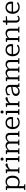

<svg xmlns="http://www.w3.org/2000/svg" viewBox="2974 -3692 931 6919"><g transform="rotate(-90 3439.5 -232.5)"><path d="M51 193Q51 180 60.5 173Q70 166 86 166H117V-442H67Q51 -442 51 -462Q51 -476 60.5 -482.5Q70 -489 86 -489H189V-423H192Q222 -460 263.5 -479.5Q305 -499 354 -499Q449 -499 508.5 -433.5Q568 -368 568 -240Q568 -117 504 -52.5Q440 12 332 12Q300 12 261.5 2.5Q223 -7 192 -23V166L240 177Q266 183 266 201Q266 213 255 213H67Q51 213 51 193ZM491 -239Q491 -349 449 -399.5Q407 -450 336 -450Q298 -450 264.5 -433Q231 -416 211 -387.5Q191 -359 191 -325V-75Q216 -59 253 -48Q290 -37 320 -37Q407 -37 449 -89.5Q491 -142 491 -239Z M657 -20Q657 -33 666.5 -40Q676 -47 692 -47H723V-442H673Q657 -442 657 -462Q657 -476 666.5 -482.5Q676 -489 692 -489H794V-390H797Q835 -436 881 -467.5Q927 -499 965 -499Q986 -499 997 -488.5Q1008 -478 1008 -460Q1008 -450 1004.5 -440.5Q1001 -431 995 -425Q890 -425 798 -336V-47L846 -36Q860 -33 866.5 -27.5Q873 -22 873 -12Q873 0 861 0H673Q657 0 657 -20Z M1112 -624Q1112 -649 1127.5 -663.5Q1143 -678 1166 -678Q1189 -678 1205 -663.5Q1221 -649 1221 -624Q1221 -599 1205 -584.5Q1189 -570 1166 -570Q1143 -570 1127.5 -584.5Q1112 -599 1112 -624ZM1064 -20Q1064 -33 1073.5 -40Q1083 -47 1099 -47H1131V-442H1080Q1064 -442 1064 -462Q1064 -476 1073.5 -482.5Q1083 -489 1099 -489H1206V-47L1253 -36Q1267 -33 1273.5 -27.5Q1280 -22 1280 -12Q1280 0 1268 0H1080Q1064 0 1064 -20Z M1347 -20Q1347 -33 1356.5 -40Q1366 -47 1382 -47H1413V-442H1363Q1347 -442 1347 -462Q1347 -476 1356.5 -482.5Q1366 -489 1382 -489H1484V-421H1487Q1526 -456 1566.5 -477.5Q1607 -499 1653 -499Q1699 -499 1735 -477.5Q1771 -456 1787 -415Q1828 -453 1870 -476Q1912 -499 1962 -499Q2026 -499 2068 -460Q2110 -421 2110 -349V-46L2156 -36Q2182 -31 2182 -12Q2182 0 2170 0H1985Q1969 0 1969 -20Q1969 -33 1978.5 -40Q1988 -47 2004 -47H2035V-343Q2035 -394 2009.5 -420.5Q1984 -447 1940 -447Q1903 -447 1867 -426Q1831 -405 1799 -372V-46L1846 -36Q1872 -31 1872 -12Q1872 0 1860 0H1675Q1659 0 1659 -20Q1659 -33 1668.5 -40Q1678 -47 1694 -47H1724V-343Q1724 -394 1699 -420.5Q1674 -447 1630 -447Q1593 -447 1556.5 -426Q1520 -405 1488 -371V-46L1536 -36Q1561 -31 1561 -12Q1561 0 1550 0H1363Q1347 0 1347 -20Z M2245 -240Q2245 -359 2307 -429Q2369 -499 2476 -499Q2573 -499 2629 -442Q2685 -385 2685 -290Q2685 -259 2672 -227H2321Q2321 -135 2368 -86Q2415 -37 2487 -37Q2525 -37 2555.5 -46.5Q2586 -56 2616 -77Q2618 -78 2624.5 -82Q2631 -86 2637 -86Q2646 -86 2652 -79Q2658 -72 2658 -62Q2658 -44 2627 -25Q2565 12 2484 12Q2413 12 2359 -18.5Q2305 -49 2275 -106Q2245 -163 2245 -240ZM2605 -277Q2609 -286 2609 -305Q2609 -374 2572 -412Q2535 -450 2474 -450Q2410 -450 2368 -403.5Q2326 -357 2321 -277Z M2809 -624Q2809 -649 2824.5 -663.5Q2840 -678 2863 -678Q2886 -678 2902 -663.5Q2918 -649 2918 -624Q2918 -599 2902 -584.5Q2886 -570 2863 -570Q2840 -570 2824.5 -584.5Q2809 -599 2809 -624ZM2761 -20Q2761 -33 2770.5 -40Q2780 -47 2796 -47H2828V-442H2777Q2761 -442 2761 -462Q2761 -476 2770.5 -482.5Q2780 -489 2796 -489H2903V-47L2950 -36Q2964 -33 2970.5 -27.5Q2977 -22 2977 -12Q2977 0 2965 0H2777Q2761 0 2761 -20Z M3044 -20Q3044 -33 3053.5 -40Q3063 -47 3079 -47H3110V-442H3060Q3044 -442 3044 -462Q3044 -476 3053.5 -482.5Q3063 -489 3079 -489H3181V-390H3184Q3222 -436 3268 -467.5Q3314 -499 3352 -499Q3373 -499 3384 -488.5Q3395 -478 3395 -460Q3395 -450 3391.5 -440.5Q3388 -431 3382 -425Q3277 -425 3185 -336V-47L3233 -36Q3247 -33 3253.5 -27.5Q3260 -22 3260 -12Q3260 0 3248 0H3060Q3044 0 3044 -20Z M3442 -125Q3442 -195 3492 -229.5Q3542 -264 3624 -276L3765 -297V-341Q3765 -390 3735 -420Q3705 -450 3651 -450Q3620 -450 3581.5 -439Q3543 -428 3518 -412L3510 -368Q3505 -339 3484 -339Q3477 -339 3473 -342.5Q3469 -346 3469 -352V-443Q3509 -467 3561.5 -483Q3614 -499 3662 -499Q3740 -499 3790 -457Q3840 -415 3840 -340V-46L3877 -36Q3891 -32 3897.5 -26.5Q3904 -21 3904 -12Q3904 0 3893 0H3767V-70H3763Q3736 -33 3693 -10.5Q3650 12 3595 12Q3532 12 3487 -24Q3442 -60 3442 -125ZM3765 -170V-250L3641 -230Q3582 -220 3550 -196.5Q3518 -173 3518 -129Q3518 -85 3546 -62Q3574 -39 3618 -39Q3655 -39 3689 -56.5Q3723 -74 3744 -104Q3765 -134 3765 -170Z M3974 -20Q3974 -33 3983.5 -40Q3993 -47 4009 -47H4040V-442H3990Q3974 -442 3974 -462Q3974 -476 3983.5 -482.5Q3993 -489 4009 -489H4111V-421H4114Q4153 -456 4193.5 -477.5Q4234 -499 4280 -499Q4326 -499 4362 -477.5Q4398 -456 4414 -415Q4455 -453 4497 -476Q4539 -499 4589 -499Q4653 -499 4695 -460Q4737 -421 4737 -349V-46L4783 -36Q4809 -31 4809 -12Q4809 0 4797 0H4612Q4596 0 4596 -20Q4596 -33 4605.5 -40Q4615 -47 4631 -47H4662V-343Q4662 -394 4636.5 -420.5Q4611 -447 4567 -447Q4530 -447 4494 -426Q4458 -405 4426 -372V-46L4473 -36Q4499 -31 4499 -12Q4499 0 4487 0H4302Q4286 0 4286 -20Q4286 -33 4295.5 -40Q4305 -47 4321 -47H4351V-343Q4351 -394 4326 -420.5Q4301 -447 4257 -447Q4220 -447 4183.5 -426Q4147 -405 4115 -371V-46L4163 -36Q4188 -31 4188 -12Q4188 0 4177 0H3990Q3974 0 3974 -20Z M4872 -240Q4872 -359 4934 -429Q4996 -499 5103 -499Q5200 -499 5256 -442Q5312 -385 5312 -290Q5312 -259 5299 -227H4948Q4948 -135 4995 -86Q5042 -37 5114 -37Q5152 -37 5182.5 -46.5Q5213 -56 5243 -77Q5245 -78 5251.5 -82Q5258 -86 5264 -86Q5273 -86 5279 -79Q5285 -72 5285 -62Q5285 -44 5254 -25Q5192 12 5111 12Q5040 12 4986 -18.5Q4932 -49 4902 -106Q4872 -163 4872 -240ZM5232 -277Q5236 -286 5236 -305Q5236 -374 5199 -412Q5162 -450 5101 -450Q5037 -450 4995 -403.5Q4953 -357 4948 -277Z M5388 -20Q5388 -33 5397.5 -40Q5407 -47 5423 -47H5454V-442H5404Q5388 -442 5388 -462Q5388 -476 5397.5 -482.5Q5407 -489 5423 -489H5525V-419H5528Q5613 -499 5703 -499Q5774 -499 5820 -457.5Q5866 -416 5866 -345V-47L5914 -36Q5941 -30 5941 -12Q5941 0 5929 0H5741Q5725 0 5725 -20Q5725 -33 5734.5 -40Q5744 -47 5760 -47H5791V-339Q5791 -388 5762.5 -417.5Q5734 -447 5681 -447Q5642 -447 5602 -425.5Q5562 -404 5529 -367V-47L5577 -36Q5591 -33 5597.5 -27.5Q5604 -22 5604 -12Q5604 0 5592 0H5404Q5388 0 5388 -20Z M6085 -112V-436H6017Q6009 -436 6004.5 -442Q6000 -448 6000 -458Q6000 -471 6009.5 -479Q6019 -487 6035 -487H6086L6099 -593H6160V-487H6312Q6324 -487 6324 -475Q6324 -463 6314 -457Q6304 -451 6283 -449L6160 -436V-107Q6160 -73 6177.5 -55.5Q6195 -38 6225 -38Q6246 -38 6262 -44Q6278 -50 6293 -64Q6305 -74 6312 -74Q6321 -74 6327 -68.5Q6333 -63 6333 -53Q6333 -34 6303 -14Q6266 12 6211 12Q6157 12 6121 -21Q6085 -54 6085 -112Z M6401 -240Q6401 -359 6463 -429Q6525 -499 6632 -499Q6729 -499 6785 -442Q6841 -385 6841 -290Q6841 -259 6828 -227H6477Q6477 -135 6524 -86Q6571 -37 6643 -37Q6681 -37 6711.5 -46.5Q6742 -56 6772 -77Q6774 -78 6780.5 -82Q6787 -86 6793 -86Q6802 -86 6808 -79Q6814 -72 6814 -62Q6814 -44 6783 -25Q6721 12 6640 12Q6569 12 6515 -18.5Q6461 -49 6431 -106Q6401 -163 6401 -240ZM6761 -277Q6765 -286 6765 -305Q6765 -374 6728 -412Q6691 -450 6630 -450Q6566 -450 6524 -403.5Q6482 -357 6477 -277Z"/></g></svg>

Font: Maitree
Style: Regular
Weight: 400
Designer: CadsonDemak Team
Foundry: CadsonDemak
Version: Version 1.001